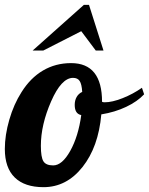

<svg xmlns="http://www.w3.org/2000/svg" viewBox="-40 -770 616 794"><path d="M307 -750H328L388 -561H356L296 -641L139 -561H95ZM-20 -154Q-20 -211 -1.5 -275Q17 -339 49 -389Q86 -448 138 -478.5Q190 -509 254 -509Q318 -509 350 -469Q382 -429 382 -349Q384 -348 386.5 -347.5Q389 -347 393 -347Q424 -347 467 -364Q510 -381 547 -407L556 -380Q528 -350 481.5 -328Q435 -306 379 -297Q367 -162 301 -79Q235 4 140 4Q62 4 21 -36Q-20 -76 -20 -154ZM262 -448Q214 -448 171.5 -351Q129 -254 129 -167Q129 -120 139.5 -103Q150 -86 180 -86Q217 -86 250.5 -146Q284 -206 296 -294Q282 -297 275.5 -307.5Q269 -318 269 -336Q269 -355 277 -369Q285 -383 300 -390Q298 -422 289.5 -435Q281 -448 262 -448Z"/></svg>

Font: Galada
Style: Regular
Weight: 400
Designer: Latin by Pablo Impallari, Bengali by Jeremie Hornus, Yoann Minet, and Juan Bruce
Foundry: black foundry
Version: Version 1.261;PS 1.261;hotconv 1.0.86;makeotf.lib2.5.63406